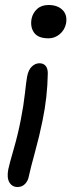

<svg xmlns="http://www.w3.org/2000/svg" viewBox="-20 -523 314 771"><path d="M174.8 -369.1Q133.3 -369.1 116.9 -391.8Q100.6 -414.6 106.9 -448.2Q111.8 -471.2 129.2 -487.1Q146.5 -502.9 174.8 -502.9Q211.4 -502.9 231.4 -482.7Q251.5 -462.4 245.1 -428.2Q239.3 -401.9 219.5 -385.5Q199.7 -369.1 174.8 -369.1ZM50.8 228Q28.8 228 17.8 209.5Q6.8 190.9 13.2 157.2Q17.6 135.7 35.2 75.2Q52.7 14.6 64 -44.9Q74.7 -99.1 80.1 -147.9Q85.4 -196.8 88.9 -215.8Q94.2 -243.2 108.2 -256.1Q122.1 -269 138.2 -269Q154.8 -269 163.6 -258.1Q172.4 -247.1 171.9 -227.1Q170.4 -133.3 150.9 -39.1Q139.2 19.5 120.4 88.1Q101.6 156.7 96.2 183.1Q93.3 202.1 81.1 215.1Q68.8 228 50.8 228Z"/></svg>

Font: Shantell Sans Normal
Style: Italic
Weight: 400
Italic angle: -11.31°
Designer: Stephen Nixon, Anya Danilova, Shantell Martin
Foundry: Arrow Type
Version: Version 1.006;[559af2be0]